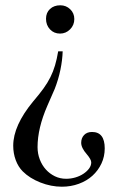

<svg xmlns="http://www.w3.org/2000/svg" viewBox="-20 -488 484 726"><path d="M217 -294Q216 -261 208.5 -224.5Q201 -188 187 -152L159 -88Q122 -3 122 68Q122 93 130.5 115Q139 137 153.5 153Q168 169 187.5 178.5Q207 188 230 188Q248 188 265 183Q282 178 295.5 169Q309 160 317 149Q325 138 325 126Q325 115 308 95Q287 71 287 52Q287 34 298 22.5Q309 11 328 11Q376 11 376 73Q376 104 363.5 130.5Q351 157 329.5 176.5Q308 196 278 207Q248 218 214 218Q173 218 132.5 202Q92 186 66 160Q49 143 39.5 117.5Q30 92 30 63Q30 -13 105 -104Q129 -132 144.5 -153.5Q160 -175 170.5 -196Q181 -217 188 -240.5Q195 -264 200 -294ZM208 -468Q230 -468 245.5 -453Q261 -438 261 -416Q261 -393 245 -377Q229 -361 207 -361Q184 -361 169 -377Q154 -393 154 -417Q154 -440 169 -454Q184 -468 208 -468Z"/></svg>

Font: Klingon pIqaD Mandel
Style: Regular
Weight: 400
Width: 0
Designer: Mike Neff (qa'vaj)
Foundry: Mike Neff and Michael Everson
Version: Version 2.003